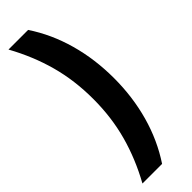

<svg xmlns="http://www.w3.org/2000/svg" viewBox="-343 -873 1058 1058"><g transform="rotate(-45 186.0 -344.0)"><path d="M326 -343Q326 -197 289 -64.5Q252 68 179 178H26Q94 55 129 -72.5Q164 -200 164 -343Q164 -488 129 -615.5Q94 -743 26 -866H179Q252 -756 289 -623.5Q326 -491 326 -343Z"/></g></svg>

Font: Noto Sans Malayalam UI ExtraCondensed Black
Style: Regular
Weight: 900
Width: 2
Designer: Jelle Bosma - Monotype Design Team
Foundry: Monotype Imaging Inc.
Version: Version 2.104; ttfautohint (v1.8.4.7-5d5b)